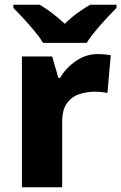

<svg xmlns="http://www.w3.org/2000/svg" viewBox="-20 -786 509 806"><path d="M391 -559Q404 -559 420 -557.5Q436 -556 445 -554L431 -396Q422 -398 408 -399.5Q394 -401 377 -401Q345 -401 313.5 -391Q282 -381 261.5 -353.5Q241 -326 241 -275V0H72V-549H199L225 -459H232Q256 -500 298 -529.5Q340 -559 391 -559ZM161 -606Q147 -629 124.5 -656Q102 -683 78.5 -708.5Q55 -734 36 -753V-766H147Q174 -750 199.5 -730.5Q225 -711 252 -686Q277 -711 304.5 -731Q332 -751 358 -766H469V-753Q451 -735 427.5 -709.5Q404 -684 381 -656.5Q358 -629 344 -606Z"/></svg>

Font: Noto Sans Kannada ExtraBold
Style: Regular
Weight: 800
Designer: Jelle Bosma - Monotype Design Team
Foundry: Monotype Imaging Inc.
Version: Version 2.005; ttfautohint (v1.8.4.7-5d5b)